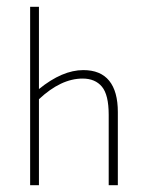

<svg xmlns="http://www.w3.org/2000/svg" viewBox="-20 -547 426 567"><path d="M95 -284Q164 -340 226 -340Q277 -340 302.5 -308.5Q328 -277 328 -216V0H301V-208Q301 -267 281 -291Q261 -315 224 -315Q160 -315 95 -254V0H69V-527H95Z"/></svg>

Font: Noto Sans Display Thin Cond
Style: Regular
Weight: 250
Width: 3
Designer: Monotype Design team
Foundry: Monotype Imaging Inc.
Version: Version 1.000